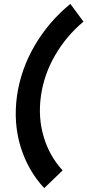

<svg xmlns="http://www.w3.org/2000/svg" viewBox="-20 -801 452 994"><path d="M67.9 -304.2Q87.9 -443.4 160.6 -566.9Q233.4 -690.4 344.2 -780.8L412.1 -689Q323.7 -615.2 265.6 -515.4Q207.5 -415.5 191.9 -304.2Q176.3 -192.9 206.3 -92.5Q236.3 7.8 304.2 81.1L209 172.9Q124 81.5 86.4 -42Q48.8 -165.5 67.9 -304.2Z"/></svg>

Font: Human Sans Bold
Style: Italic
Weight: 700
Italic angle: -8°
Designer: Tim Radville
Foundry: Continuum
Version: Version 1.000;FEAKit 1.0